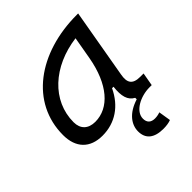

<svg xmlns="http://www.w3.org/2000/svg" viewBox="-200 -651 986 986"><g transform="rotate(-45 293.0 -157.5)"><path d="M419.4 206.5C440.4 206.5 460.4 203.6 474.6 197.8L463.9 131.3C455.1 134.8 441.4 138.2 426.3 138.2C397.5 138.2 381.3 123.5 381.3 95.2C381.3 41.5 454.1 4.9 518.6 4.9H535.2L547.9 -66.9H522.9C469.2 -66.9 452.6 -92.3 462.4 -145L528.3 -522.5H519C240.7 -522.5 31.7 -370.1 31.7 -135.3C31.7 -43 83 10.3 173.3 10.3C265.1 10.3 338.4 -39.6 379.9 -127.9H390.6C383.3 -64.9 394 -27.3 429.2 -8.8V2C351.1 26.4 317.4 75.2 317.4 123.5C317.4 177.7 352.5 206.5 419.4 206.5ZM197.3 -66.4C146.5 -66.4 116.7 -94.7 116.7 -144C116.7 -299.8 246.1 -418 428.7 -441.9L407.2 -319.3C378.4 -157.7 297.9 -66.4 197.3 -66.4Z"/></g></svg>

Font: Cascadia Mono SemiLight
Style: Italic
Weight: 350
Italic angle: -10°
Monospace: yes
Designer: Aaron Bell
Foundry: Saja Typeworks
Version: Version 2404.023